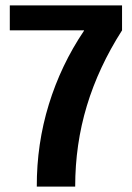

<svg xmlns="http://www.w3.org/2000/svg" viewBox="-20 -695 490 715"><path d="M117 0H260Q260 -157.5 303.5 -301.2Q347 -445 434.5 -582V-675H16.5V-582H293L292.5 -580Q207 -453 161.8 -306Q116.5 -159 117 0Z"/></svg>

Font: Anybody SemiCondensed SemiBold
Style: Regular
Weight: 600
Width: 4
Version: Version 1.113;gftools[0.9.25]